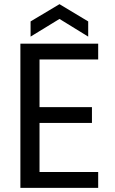

<svg xmlns="http://www.w3.org/2000/svg" viewBox="-20 -903 554 923"><path d="M452 -617H170V-388H422V-312H170V-76H452V0H78V-693H452ZM404 -727 266 -812 127 -727V-800L266 -883L404 -800Z"/></svg>

Font: Parkinsans
Style: Regular
Weight: 400
Designer: Red Stone, Indian Type Foundry
Foundry: Indian Type Foundry
Version: Version 1.000